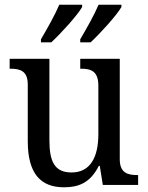

<svg xmlns="http://www.w3.org/2000/svg" viewBox="-20 -786 629 816"><path d="M321 -619V-606H365C407 -645 476 -721 496 -756V-766H399C380 -721 348 -665 321 -619ZM154 -619V-606H198C240 -645 309 -721 329 -756V-766H232C213 -721 181 -665 154 -619ZM252 10C313 10 363 -8 400 -81H404L417 0H567V-42H564C524 -42 489 -50 489 -109V-536H321V-494H324C365 -494 398 -485 398 -422V-216C398 -118 364 -53 284 -53C211 -53 190 -101 190 -190V-536H21V-494H24C65 -494 98 -485 98 -427V-186C98 -49 152 10 252 10Z"/></svg>

Font: Noto Serif Georgian SemiCondensed
Style: Regular
Weight: 400
Width: 4
Designer: Monotype Design Team, Akaki Razmadze
Foundry: Google LLC
Version: Version 2.003